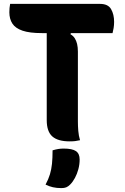

<svg xmlns="http://www.w3.org/2000/svg" viewBox="-20 -720 640 986"><path d="M32 -700H494Q535 -700 550.5 -673Q566 -646 566 -608Q566 -591 563.5 -576Q561 -561 558 -550H195Q132 -550 95.5 -562.5Q59 -575 43.5 -599Q28 -623 28 -657Q28 -669 29 -679Q30 -689 32 -700ZM391 0Q378 3 366.5 4.5Q355 6 338 6Q277 6 248.5 -19.5Q220 -45 220 -103Q220 -162 220 -221Q220 -280 220 -338.5Q220 -397 220 -456Q220 -515 220 -574H351L342 -544Q356 -536 364 -523.5Q372 -511 376 -494Q380 -477 380 -455Q380 -395 380 -335.5Q380 -276 380 -216Q380 -156 380 -96Q380 -73 382 -48Q384 -23 391 0ZM250 52Q267 47 280 45Q293 43 307 43Q351 43 370 56Q389 69 389 99Q389 124 382.5 148.5Q376 173 365 193.5Q354 214 340 228Q330 238 320 242Q310 246 295 246Q271 246 251.5 241.5Q232 237 214 228Q229 200 236.5 175Q244 150 247 121Q250 92 250 52Z"/></svg>

Font: Recursive Casual ExtraBold
Style: Regular
Weight: 800
Version: Version 1.047